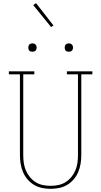

<svg xmlns="http://www.w3.org/2000/svg" viewBox="-20 -1186 640 1214"><path d="M300 8Q273 8 246 2.5Q219 -3 195.5 -17Q172 -31 154 -52Q136 -73 125.5 -98Q115 -123 110.5 -150Q106 -177 106 -205V-716H36V-735H197V-716H127V-205Q127 -180 130.5 -155.5Q134 -131 143.5 -108.5Q153 -86 169 -66.5Q185 -47 206 -34Q227 -21 251 -16Q275 -11 300 -11Q325 -11 349 -16Q373 -21 394 -34Q415 -47 431 -66.5Q447 -86 456.5 -108.5Q466 -131 469.5 -155.5Q473 -180 473 -205V-716H403V-735H564V-716H494V-205Q494 -177 489.5 -150Q485 -123 474.5 -98Q464 -73 446 -52Q428 -31 404.5 -17Q381 -3 354 2.5Q327 8 300 8ZM415 -859Q410 -859 404.5 -860.5Q399 -862 395.5 -865.5Q392 -869 390.5 -874.5Q389 -880 389 -885Q389 -890 390.5 -895.5Q392 -901 395.5 -904.5Q399 -908 404.5 -910Q410 -912 415 -912Q420 -912 425.5 -910Q431 -908 434.5 -904.5Q438 -901 440 -895.5Q442 -890 442 -885Q442 -880 440 -874.5Q438 -869 434.5 -865.5Q431 -862 425.5 -860.5Q420 -859 415 -859ZM185 -859Q180 -859 174.5 -860.5Q169 -862 165.5 -865.5Q162 -869 160.5 -874.5Q159 -880 159 -885Q159 -890 160.5 -895.5Q162 -901 165.5 -904.5Q169 -908 174.5 -910Q180 -912 185 -912Q190 -912 195.5 -910Q201 -908 204.5 -904.5Q208 -901 210 -895.5Q212 -890 212 -885Q212 -880 210 -874.5Q208 -869 204.5 -865.5Q201 -862 195.5 -860.5Q190 -859 185 -859ZM303 -1015 190 -1154 208 -1166 318 -1025Z"/></svg>

Font: Iosevka Etoile Thin
Style: Regular
Weight: 100
Designer: Belleve Invis
Foundry: Belleve Invis
Version: Version 22.1.2; ttfautohint (v1.8.4)